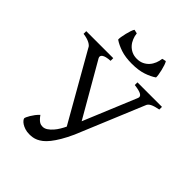

<svg xmlns="http://www.w3.org/2000/svg" viewBox="-231 -932 1068 1068"><g transform="rotate(45 302.5 -398.5)"><path d="M605.5 -594.2Q572.3 -587.9 555.7 -579.3Q539.1 -570.8 534.7 -557.1L370.6 -162.1Q352.1 -121.6 335 -92.8Q317.9 -64 302 -44.2Q286.1 -24.4 271.5 -12.9Q256.8 -1.5 243.2 4.6Q229.5 10.7 216.6 12.7Q203.6 14.6 190.9 14.6Q171.9 14.6 156.5 9.5Q141.1 4.4 130.6 -2.4Q120.1 -9.3 114.3 -16.8Q108.4 -24.4 108.4 -28.8Q108.4 -31.7 112.1 -40.3Q115.7 -48.8 122.6 -60.1Q129.4 -71.3 138.4 -83.3Q147.5 -95.2 158.7 -105.5Q167 -93.8 174.3 -86.2Q181.6 -78.6 188.2 -74.5Q194.8 -70.3 200.9 -68.8Q207 -67.4 213.9 -67.4Q228.5 -67.4 242.7 -76.9Q256.8 -86.4 269.3 -100.6Q281.7 -114.7 291.7 -131.6Q301.8 -148.4 308.6 -163.1L84 -557.1Q79.6 -569.8 60.1 -580.1Q40.5 -590.3 9.8 -594.2V-615.2H222.2V-594.2Q184.1 -591.8 170.7 -581.5Q157.2 -571.3 165 -557.1L346.2 -242.7L476.6 -557.1Q481.9 -571.3 467.3 -580.3Q452.6 -589.4 412.6 -594.2V-615.2H605.5ZM317.4 -666Q266.1 -666 229.7 -678.2Q193.4 -690.4 168.5 -707.5Q167.5 -713.4 169.7 -728Q171.9 -742.7 175.8 -758.8Q179.7 -774.9 184.6 -789.6Q189.5 -804.2 194.3 -810.5L217.3 -805.2Q219.2 -786.1 226.6 -768.1Q233.9 -750 246.3 -736.1Q258.8 -722.2 276.6 -713.6Q294.4 -705.1 317.4 -705.1Q340.3 -705.1 358.2 -713.6Q376 -722.2 388.4 -736.1Q400.9 -750 408.2 -768.1Q415.5 -786.1 417.5 -805.2L440.4 -810.5Q445.3 -804.2 450.2 -789.6Q455.1 -774.9 459 -758.8Q462.9 -742.7 465.1 -728Q467.3 -713.4 466.3 -707.5Q441.9 -690.4 405.3 -678.2Q368.7 -666 317.4 -666Z"/></g></svg>

Font: Gentium Plus CyrE
Style: Regular
Weight: 400
Designer: J. Victor Gaultney, Annie Olsen, Iska Routamaa, Becca Hirsbrunner
Foundry: SIL International
Version: Version 5.000